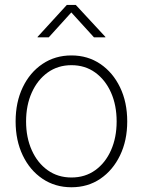

<svg xmlns="http://www.w3.org/2000/svg" viewBox="-20 -768 593 798"><path d="M276.9 10.3Q209 10.3 156.5 -25.1Q104 -60.5 74.5 -122.3Q44.9 -184.1 44.9 -263.2Q44.9 -343.3 74.5 -405Q104 -466.8 156.5 -502.2Q209 -537.6 276.9 -537.6Q344.7 -537.6 397 -502.2Q449.2 -466.8 479 -405Q508.8 -343.3 508.8 -263.2Q508.8 -184.1 479 -122.3Q449.2 -60.5 397.2 -25.1Q345.2 10.3 276.9 10.3ZM276.9 -30.3Q333.5 -30.3 375.7 -60.5Q418 -90.8 441.4 -143.6Q464.8 -196.3 464.8 -263.2Q464.8 -330.6 441.4 -383.3Q418 -436 375.7 -466.6Q333.5 -497.1 276.9 -497.1Q220.7 -497.1 178.2 -466.6Q135.7 -436 112.1 -383.3Q88.4 -330.6 88.4 -263.2Q88.4 -196.3 112.1 -143.6Q135.7 -90.8 178.2 -60.5Q220.7 -30.3 276.9 -30.3ZM182.6 -612.8H136.2V-614.7L257.8 -747.6H294.9L418 -614.7V-612.8H370.6L276.4 -716.3Z"/></svg>

Font: Inter 24pt ExtraLight
Style: Regular
Weight: 250
Designer: Rasmus Andersson
Foundry: rsms
Version: Version 4.001;git-66647c0bb